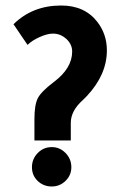

<svg xmlns="http://www.w3.org/2000/svg" viewBox="-20 -665 441 697"><path d="M237 -155H105V-225V-233Q105 -285 117.5 -309Q130 -333 175 -367Q242 -417 242 -478Q242 -504 221 -523.5Q200 -543 172 -543Q152 -543 124 -530.5Q96 -518 80 -502L29 -577Q98 -645 202 -645Q287 -645 333 -586Q368 -541 368 -482Q368 -394 295 -316Q291 -312 281 -302Q237 -263 237 -219ZM96 -58Q96 -88 117 -109.5Q138 -131 168 -131Q197 -131 218 -109.5Q239 -88 239 -58Q239 -29 218 -8.5Q197 12 168 12Q138 12 117 -8Q96 -28 96 -58Z"/></svg>

Font: Tajawal ExtraBold
Style: Regular
Weight: 800
Designer: Boutros Fonts
Foundry: Created by Boutros International 2017
Version: Version 1.700